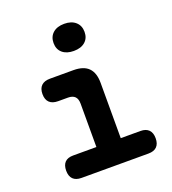

<svg xmlns="http://www.w3.org/2000/svg" viewBox="-139 -873 878 978"><g transform="rotate(-20 300.0 -384.0)"><path d="M499 -122Q528 -122 543.5 -106.5Q559 -91 559 -61Q559 -31 543.5 -15.5Q528 0 498 0H135Q105 0 89.5 -15.5Q74 -31 74 -61Q74 -91 89 -106.5Q104 -122 134 -122H260V-357Q260 -383 247.5 -395.5Q235 -408 210 -408H157Q126 -408 110 -423.5Q94 -439 94 -469Q94 -499 110 -514.5Q126 -530 157 -530H284Q339 -530 365.5 -503Q392 -476 392 -422V-122ZM320 -621Q281 -621 258.5 -640.5Q236 -660 236 -694Q236 -728 258.5 -748Q281 -768 320 -768Q359 -768 381.5 -748Q404 -728 404 -694Q404 -660 381.5 -640.5Q359 -621 320 -621Z"/></g></svg>

Font: Maple Mono Normal NL
Style: Bold
Weight: 700
Monospace: yes
Designer: subframe7536
Version: Version 7.000